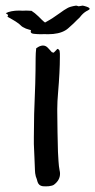

<svg xmlns="http://www.w3.org/2000/svg" viewBox="-41 -661 337 681"><path d="M164.6 -122.6 166.5 -89.4Q167.5 -71.3 170.4 -56.6Q171.9 -50.8 171.9 -44.9Q171.9 -22 150.4 -5.9Q145 -2 132.3 -0.5Q127 0 121.1 0Q115.7 0 110.4 -0.5Q96.7 -2.4 92.3 -15.6L89.4 -25.9L85.9 -35.6Q83 -47.4 83 -56.6L81.1 -103.5L79.1 -149.9V-174.3Q79.1 -211.9 80.1 -256.3L84 -363.3L85 -409.7L85.4 -456.1L85.9 -472.7L87.4 -489.7L94.2 -494.1Q98.1 -496.6 101.6 -497.6Q106.9 -499.5 111.3 -499.5Q122.1 -499.5 129.9 -490.2L136.2 -483.4L142.6 -476.1Q143.1 -475.6 145.5 -475.1L149.4 -474.1L155.8 -480.5L162.6 -487.8Q168.9 -485.8 170.4 -480.5L171.4 -470.7V-458Q171.4 -407.7 165 -332.5Q162.1 -300.3 162.1 -273.9V-266.6Q162.6 -191.4 164.6 -122.6ZM265.1 -637.7Q276.9 -633.8 276.9 -629.9Q276.9 -627 270.5 -624Q258.3 -618.2 248.5 -607.4L240.7 -598.1Q236.3 -593.3 231.9 -589.8L219.7 -577.6L200.7 -560.5Q196.3 -556.6 191.4 -553.7Q168.5 -539.6 128.9 -539.6Q122.6 -539.6 116.2 -540Q110.4 -539.6 104 -539.6Q98.1 -539.6 91.8 -540Q75.2 -540.5 70.8 -543.5Q67.9 -545.4 67.9 -548.8Q67.9 -551.3 68.8 -554.2L64.9 -555.2L60.1 -556.6Q54.2 -558.1 50.8 -559.6Q37.6 -565.4 33.7 -569.8Q27.3 -576.7 14.2 -585L2 -592.3L-10.3 -599.1Q-12.7 -600.6 -13.7 -601.6Q-14.6 -602.5 -14.6 -603.5Q-14.6 -604 -14.2 -604Q-12.2 -605.5 -12.2 -606.9Q-12.2 -607.9 -13.7 -609.4L-20.5 -614.3Q-2.4 -623.5 26.9 -623.5Q33.2 -623.5 40 -623Q45.9 -623.5 52.2 -623.5Q61.5 -623.5 70.8 -622.6Q82 -615.7 95.7 -602.5L106.4 -591.8Q112.8 -585.4 118.7 -581.1Q137.2 -591.3 146 -597.2L171.4 -614.7Q186.5 -626 198.2 -632.3Q207 -637.7 229 -641.1L233.4 -640.1L237.8 -638.7Q242.2 -639.6 252.4 -641.1L258.8 -639.6Z"/></svg>

Font: Kurland
Style: Regular
Weight: 400
Designer: GGBot
Version: 0.22